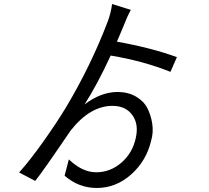

<svg xmlns="http://www.w3.org/2000/svg" viewBox="-20 -862 1040 954"><path d="M564 -405Q616 -405 655 -382.5Q694 -360 712 -325Q730 -290 736.5 -247Q743 -204 731 -163Q707 -62 631.5 5Q556 72 461 72Q371 72 301 11L322 -70Q389 -6 458 -6Q528 -6 583.5 -54Q639 -102 655 -178Q670 -246 637 -291Q604 -336 539 -336Q427 -336 330 -212Q193 -10 155 37L75 -5Q128 -64 193.5 -156Q259 -248 307 -327Q432 -536 516 -757Q531 -798 537 -842L630 -813Q611 -778 594 -733Q574 -684 561 -655Q734 -624 859 -578L827 -505Q692 -559 530 -586Q464 -443 400 -343Q482 -405 564 -405Z"/></svg>

Font: Noto Sans SC
Style: Regular
Weight: 400
Designer: Ryoko NISHIZUKA  (kana, bopomofo & ideographs); Paul D. Hunt (Latin, Greek & Cyrillic); Sandoll Communications , Soo-you
Foundry: Adobe
Version: Version 2.002;hotconv 1.0.116;makeotfexe 2.5.65601